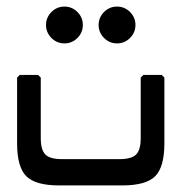

<svg xmlns="http://www.w3.org/2000/svg" viewBox="-20 -564 552 584"><path d="M160 0Q88 0 60 -28Q32 -56 32 -128V-328L40 -336H96L104 -328V-144Q104 -108 118 -94Q132 -80 168 -80H344Q380 -80 394 -94Q408 -108 408 -144V-328L416 -336H472L480 -328V-128Q480 -56 452 -28Q424 0 352 0ZM176 -432Q153 -432 136.5 -448.5Q120 -465 120 -488Q120 -511 136.5 -527.5Q153 -544 176 -544Q199 -544 215.5 -527.5Q232 -511 232 -488Q232 -465 215.5 -448.5Q199 -432 176 -432ZM336 -432Q313 -432 296.5 -448.5Q280 -465 280 -488Q280 -511 296.5 -527.5Q313 -544 336 -544Q359 -544 375.5 -527.5Q392 -511 392 -488Q392 -465 375.5 -448.5Q359 -432 336 -432Z"/></svg>

Font: Hasubi Mono
Style: Regular
Weight: 400
Designer: Eli Heuer
Foundry: Eli Heuer
Version: Version 1.000